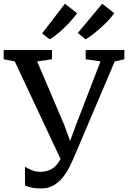

<svg xmlns="http://www.w3.org/2000/svg" viewBox="-33 -1016 699 1049"><path d="M191.5 13.7Q159.5 13.7 139.5 8.8Q119.5 3.9 103.5 -2.6V-105Q117.1 -95.9 139.4 -86.7Q161.6 -77.5 186.2 -77.5Q218.2 -77.5 240.9 -88.2Q263.7 -98.9 280.6 -120.7Q297.5 -142.6 311 -175.5L310.3 -120.6L47.7 -680.6L-12.9 -692.2V-743H250.9V-692.2L170 -680.4L318.1 -333.2L367.4 -197.5L332.3 -197.9L382.6 -334.2L516.1 -680.6L435 -692.2V-743H646.5V-692.2L593.9 -680.4L370 -154Q360.5 -131.9 346.1 -103.2Q331.7 -74.4 310.9 -47.9Q290.1 -21.4 260.7 -3.9Q231.4 13.7 191.5 13.7ZM433.9 -801.4 392.1 -836 525.6 -995.7 591.3 -943.8Q577.5 -924.4 558 -903.7Q538.5 -883 516.6 -863.3Q494.8 -843.7 473.6 -827.6Q452.4 -811.5 434.9 -801.4ZM238.4 -801.4 197.3 -833.2 321.5 -995.7 388.4 -943.7Q369.7 -918.1 343.6 -890.1Q317.5 -862.2 290.1 -838.7Q262.7 -815.1 239.4 -801.4Z"/></svg>

Font: Merriweather Light
Style: Regular
Weight: 300
Designer: Eben Sorkin
Foundry: Eben Sorkin
Version: Version 2.100